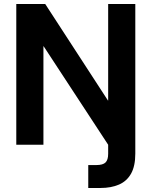

<svg xmlns="http://www.w3.org/2000/svg" viewBox="-20 -720 755 955"><path d="M61 0V-700H205L517 -220H518V-700H653V44Q653 106 632 143.5Q611 181 572 198Q533 215 480 215H419V101H459Q492 101 505 88Q518 75 518 45V0L197 -490H196V0Z"/></svg>

Font: DM Sans 28pt
Style: Bold
Weight: 700
Version: Version 4.004;gftools[0.9.30]